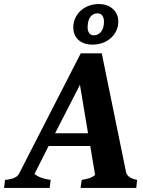

<svg xmlns="http://www.w3.org/2000/svg" viewBox="-75 -931 709 951"><path d="M383 -710C458 -710 511 -761 511 -824C511 -874 473 -911 415 -911C340 -911 288 -858 288 -796C288 -741 327 -710 383 -710ZM390 -756C368 -756 359 -774 359 -796C359 -841 379 -865 408 -865C431 -865 440 -846 440 -823C440 -779 417 -756 390 -756ZM-55 0H171L176 -40C143 -44 113 -54 96 -70L166 -208H372L396 -65C384 -52 359 -44 330 -40L324 0H600L604 -40C574 -46 554 -57 549 -80L429 -667H325L19 -70C11 -54 -12 -43 -50 -40ZM198 -271 321 -511 361 -271Z"/></svg>

Font: Caladea
Style: Bold Italic
Weight: 700
Italic angle: -9°
Designer: Carolina Giovagnoli and Andres Torresi
Foundry: Carolina Giovagnoli & Andres Torresi
Version: Version 1.001;hotconv 1.0.109;makeotfexe 2.5.65596